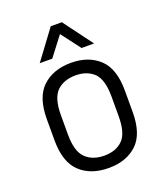

<svg xmlns="http://www.w3.org/2000/svg" viewBox="-132 -797 769 893"><g transform="rotate(-20 252.5 -350.0)"><path d="M278.8 -706.1 386.2 -562H324.2L252 -657.2L179.2 -562H117.2L224.1 -706.1ZM59.1 -202.1V-306.2Q59.1 -414.1 111.8 -463.9Q165 -514.2 253.9 -514.2Q340.8 -514.2 394 -463.9Q445.8 -415 445.8 -306.2V-202.1Q445.8 -92.8 394 -43.9Q341.3 5.9 253.9 5.9Q164.6 5.9 111.8 -43.9Q59.1 -93.8 59.1 -202.1ZM345.2 -88.9Q377.9 -121.6 377.9 -206.1V-301.8Q377.9 -384.8 345.2 -418.9Q310.5 -452.1 253.9 -452.1Q195.8 -452.1 161.1 -418.9Q127 -384.8 127 -301.8V-206.1Q127 -121.6 161.1 -88.9Q194.8 -55.2 253.9 -55.2Q311.5 -55.2 345.2 -88.9Z"/></g></svg>

Font: D-DIN-PRO
Style: Regular
Weight: 400
Designer: Charles Nix
Foundry: Datto Inc.
Version: Version 1.000;hotconv 1.0.109;makeotfexe 2.5.65596